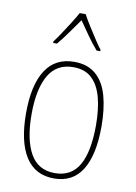

<svg xmlns="http://www.w3.org/2000/svg" viewBox="-87 -913 629 887"><g transform="rotate(10 227.5 -469.5)"><path d="M404 -357Q404 -224 360.5 -153.5Q317 -83 229 -83Q140 -83 95 -154Q50 -225 50 -358Q50 -490 95 -560Q140 -630 229 -630Q292 -630 331 -596Q370 -562 387 -500.5Q404 -439 404 -357ZM76 -358Q76 -239 113 -173.5Q150 -108 228 -108Q306 -108 342 -171.5Q378 -235 378 -358Q378 -432 363.5 -487.5Q349 -543 316.5 -574Q284 -605 229 -605Q151 -605 113.5 -540.5Q76 -476 76 -358ZM242 -856Q254 -833 273 -803Q292 -773 310 -745.5Q328 -718 338 -706V-699H321Q298 -725 273 -760.5Q248 -796 228 -825Q208 -797 182.5 -761Q157 -725 135 -699H117V-706Q130 -723 148 -750Q166 -777 184 -805.5Q202 -834 214 -856Z"/></g></svg>

Font: Noto Sans Telugu UI Condensed Thin
Style: Regular
Weight: 100
Width: 3
Designer: Jelle Bosma - Monotype Design Team
Foundry: Monotype Imaging Inc.
Version: Version 2.005; ttfautohint (v1.8.4.7-5d5b)